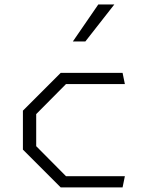

<svg xmlns="http://www.w3.org/2000/svg" viewBox="-20 -818 660 838"><path d="M245 0H515L525 -49H268L138 -180V-320L268 -451H525L515 -500H245L80 -335V-165ZM298 -637 409 -798.5H479L352.5 -637Z"/></svg>

Font: Monaspace Krypton ExtraLight
Style: Regular
Weight: 200
Designer: Riley Cran & the Lettermatic Team
Foundry: Lettermatic
Version: Version 1.101 (Monaspace Krypton)